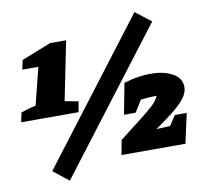

<svg xmlns="http://www.w3.org/2000/svg" viewBox="-83 -782 1033 955"><g transform="rotate(-10 433.0 -304.0)"><path d="M6 -247 16 -295Q36 -301 49.5 -305.5Q63 -310 91 -316L138 -504H57L67 -551L216 -610H297L237 -313L305 -300L296 -247ZM194 81 116 19 656 -689 735 -628ZM469 0 483 -74 590 -157Q634 -191 658.5 -214Q683 -237 692 -260Q656 -260 612 -255L575 -195H516L546 -351Q584 -363 618 -368Q652 -373 681 -373Q748 -373 792 -348.5Q836 -324 836 -279Q836 -256 821 -232Q806 -208 768.5 -176Q731 -144 663 -97L732 -100L765 -150H825L792 0Z"/></g></svg>

Font: Piazzolla SC Black
Style: Italic
Weight: 900
Italic angle: -11.3°
Designer: Juan Pablo del Peral
Foundry: Huerta Tipografica
Version: Version 1.330